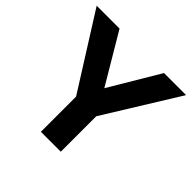

<svg xmlns="http://www.w3.org/2000/svg" viewBox="-177 -897 1075 1075"><g transform="rotate(45 360.0 -360.0)"><path d="M284.2 0V-278.8L5.9 -720.2H187L362.8 -423.8L539.1 -720.2H713.9L441.9 -280.8V0Z"/></g></svg>

Font: Aspekta 400
Style: Bold
Weight: 700
Designer: Ivo Dolenc
Version: Version 2.000